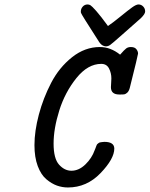

<svg xmlns="http://www.w3.org/2000/svg" viewBox="-20 -829 668 857"><path d="M133.8 -181.2Q133.8 -243.2 153.3 -317.1Q172.9 -391.1 208.5 -459.5Q244.1 -527.8 301.5 -573.5Q358.9 -619.1 425.8 -619.1Q473.6 -619.1 516.1 -585Q535.2 -606.9 543.5 -613Q551.8 -619.1 564 -619.1Q581.1 -619.1 588.6 -609.6Q596.2 -600.1 596.2 -589.8Q596.2 -584 559.1 -436Q555.2 -421.9 548.1 -415.5Q541 -409.2 535.9 -408.2Q530.8 -407.2 520 -407.2H512.2Q475.1 -407.2 475.1 -439.9Q475.1 -444.8 476.1 -458Q477.1 -471.2 477.1 -479Q477.1 -502.9 466.6 -523.4Q456.1 -543.9 432.1 -543.9Q372.1 -543.9 321 -480.5Q270 -417 244.6 -335.9Q219.2 -254.9 219.2 -188Q219.2 -121.1 243.7 -94Q268.1 -66.9 298.8 -66.9Q332 -66.9 361.1 -95Q390.1 -123 402.8 -159.2Q403.8 -161.1 406 -167Q408.2 -172.9 408.7 -174.3Q409.2 -175.8 411.1 -180.4Q413.1 -185.1 414.6 -186Q416 -187 419.4 -189.9Q422.9 -192.9 426.5 -193.4Q430.2 -193.8 435.1 -194.8Q439.9 -195.8 445.8 -195.8Q489.7 -195.8 490.2 -166Q490.2 -120.1 428.7 -56.2Q367.2 7.8 283.2 7.8Q258.3 7.8 234.6 -0.5Q210.9 -8.8 187 -28.8Q163.1 -48.8 148.4 -87.9Q133.8 -127 133.8 -181.2ZM340.8 -777.8Q340.8 -790 349.4 -799.6Q357.9 -809.1 371.1 -809.1Q377.9 -809.1 384 -805.4Q390.1 -801.8 409.7 -779.8Q429.2 -757.8 461.9 -712.9Q486.8 -730 519.3 -756.6Q551.8 -783.2 569.8 -796.1Q587.9 -809.1 598.1 -809.1Q610.4 -809.1 619.1 -800Q627.9 -791 627.9 -777.8Q627.9 -766.6 608.9 -748Q571.8 -715.8 524.9 -673.8Q481.9 -635.7 472.4 -628.9Q462.9 -622.1 453.1 -622.1Q448.2 -622.1 443.1 -624Q438 -626 435.1 -627.9Q432.1 -629.9 428 -634.5Q423.8 -639.2 422.4 -641.6Q420.9 -644 418 -648.9Q415 -653.8 414.1 -654.8Q343.3 -764.6 341.8 -771Q340.8 -772.9 340.8 -777.8Z"/></svg>

Font: CMU Typewriter Text
Style: BoldItalic
Weight: 700
Italic angle: -14.04°
Version: Version 0.7.0